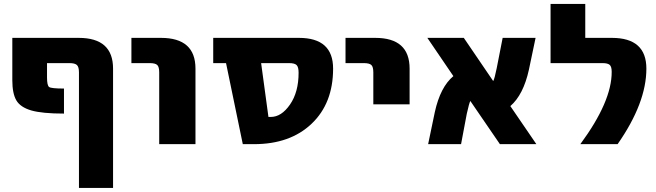

<svg xmlns="http://www.w3.org/2000/svg" viewBox="-20 -712 3251 951"><path d="M371.1 -353.5Q371.1 -380.9 360.8 -390.1Q350.6 -399.4 324.2 -399.4H212.9V-328.1Q212.9 -289.1 223.1 -281.2Q233.4 -273.4 296.9 -273.4V-149.4Q188.5 -149.4 134.8 -165Q81.1 -180.7 61 -214.8Q41 -249 41 -314.5V-524.4H370.1Q540 -524.4 540 -372.1V218.8H371.1Z M630.9 -399.4V-524.4H777.3Q948.2 -524.4 948.2 -372.1V2H768.6V-353.5Q768.6 -380.9 758.8 -390.1Q749 -399.4 721.7 -399.4Z M1273.4 -399.4 1309.6 -132.8H1321.3Q1374 -132.8 1416.5 -194.3Q1459 -255.9 1459 -351.6Q1459 -379.9 1449.2 -389.6Q1439.5 -399.4 1412.1 -399.4ZM1099.6 -399.4H1036.1V-524.4H1460.9Q1629.9 -524.4 1629.9 -372.1Q1629.9 -200.2 1523.4 -99.1Q1417 2 1238.3 2H1182.6Z M1691.4 -399.4V-524.4H1838.9Q2008.8 -524.4 2008.8 -372.1V-195.3H1829.1V-353.5Q1829.1 -380.9 1819.3 -390.1Q1809.6 -399.4 1782.2 -399.4Z M2636.7 2H2456.1L2309.6 -211.9Q2303.7 -201.2 2292 -148.4L2263.7 2H2100.6L2133.8 -157.2Q2161.1 -281.2 2225.6 -335L2096.7 -524.4H2277.3L2422.9 -310.5Q2429.7 -321.3 2440.4 -375L2469.7 -524.4H2632.8L2599.6 -366.2Q2572.3 -242.2 2507.8 -186.5Z M2854.5 2Q3010.7 -210 3009.8 -356.4Q3009.8 -381.8 3000 -390.6Q2990.2 -399.4 2963.9 -399.4H2707V-692.4H2878.9V-524.4H3010.7Q3181.6 -524.4 3181.6 -372.1Q3181.6 -202.1 3039.1 2Z"/></svg>

Font: Gen Shin Gothic Heavy
Style: Bold
Weight: 900
Designer: [Source Han Sans]
Ryoko NISHIZUKA  (kana & ideographs); Paul D. Hunt (Latin, Greek & Cyrillic); Wenlong ZHANG  (bopomofo
Version: Version 1.002.20150607